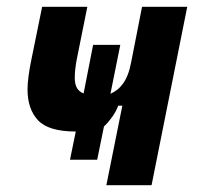

<svg xmlns="http://www.w3.org/2000/svg" viewBox="-20 -545 583 565"><path d="M293 0 340 -234H328Q321 -216 309.5 -200Q298 -184 286 -173L266 -75H186L203 -158Q123 -158 92 -191Q61 -224 61 -282Q61 -299 64 -321Q67 -343 70 -358L104 -525H237L206 -371Q203 -355 201.5 -341.5Q200 -328 200 -316Q200 -297 206.5 -286Q213 -275 226 -270L254 -413H334L305 -269Q316 -274 325 -281Q334 -288 342 -299Q350 -310 356 -325.5Q362 -341 366 -362L398 -525H531L426 0Z"/></svg>

Font: IBM Plex Sans Condensed
Style: Bold Italic
Weight: 700
Width: 3
Italic angle: -11.31°
Designer: Mike Abbink, Paul van der Laan, Pieter van Rosmalen
Foundry: Bold Monday
Version: Version 3.201